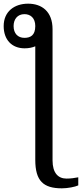

<svg xmlns="http://www.w3.org/2000/svg" viewBox="-84 -785 446 1045"><path d="M253 240C285 240 325 232 342 224V180C321 184 302 187 278 187C232 187 202 156 202 88V-626C202 -723 143 -765 69 -765C-5 -765 -64 -723 -64 -643C-64 -569 -20 -522 50 -522C72 -522 92 -526 108 -533V85C108 200 152 240 253 240ZM49 -579C13 -579 -10 -603 -10 -643C-10 -680 11 -708 49 -708C81 -708 108 -688 108 -643C108 -592 81 -579 49 -579Z"/></svg>

Font: Noto Serif
Style: Regular
Weight: 400
Designer: Monotype Design Team
Foundry: Monotype Imaging Inc.
Version: Version 2.015